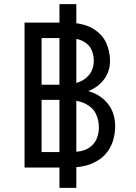

<svg xmlns="http://www.w3.org/2000/svg" viewBox="-20 -809 656 927"><path d="M267 98V-789H348.5V98ZM98.5 0V-700H294.8Q377.5 -700 424.8 -673.1Q472.1 -646.2 491.7 -604.1Q511.2 -561.9 511.2 -516Q511.2 -464.6 483 -426.6Q454.8 -388.5 406 -369Q463.4 -353.6 499.7 -309.5Q536 -265.4 536 -198.2Q536 -162.5 524.9 -127.3Q513.9 -92.1 487.9 -63.3Q462 -34.5 418.6 -17.2Q375.2 0 310.5 0ZM180.8 -74.8H321.5Q375 -74.8 404.6 -92.2Q434.1 -109.6 445.8 -136.8Q457.5 -164 457.5 -193.5Q457.5 -227.8 443.6 -258.2Q429.6 -288.8 393.2 -307.8Q356.9 -326.8 289.5 -326.8H180.8ZM180.8 -399.8H278Q355.2 -399.8 394 -431.3Q432.8 -462.9 432.8 -515.5Q432.8 -542 422.4 -567.3Q412 -592.6 383.2 -608.9Q354.5 -625.2 300 -625.2H180.8Z"/></svg>

Font: Overpass Mono Light
Style: Regular
Weight: 300
Monospace: yes
Designer: Delve Withrington, Dave Bailey
Foundry: Delve Fonts LLC
Version: Version 4.000